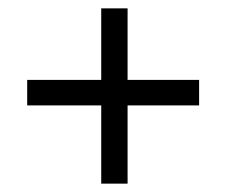

<svg xmlns="http://www.w3.org/2000/svg" viewBox="-20 -543 540 459"><path d="M222 -523H285V-352H456V-291H285V-104H222V-291H45V-352H222Z"/></svg>

Font: InconsolataGo
Style: Regular
Weight: 400
Designer: Raph Levien, Kirill Tkachev
Foundry: Cyreal
Version: Version 1.013